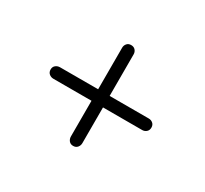

<svg xmlns="http://www.w3.org/2000/svg" viewBox="-97 -704 752 704"><g transform="rotate(30 279.5 -352.5)"><path d="M65.7 -341Q65.7 -352.3 73.5 -358.7Q81.4 -365.1 92 -365.1H467.5Q477.5 -365.1 485 -358.7Q492.5 -352.3 492.5 -341Q492.5 -329.4 485 -322.9Q477.5 -316.4 467.5 -316.4H91.5Q81.4 -316.4 73.5 -322.9Q65.7 -329.4 65.7 -341ZM277.1 -139.3Q265.8 -139.3 259.4 -147.1Q253 -155 253 -165.6V-541.1Q253 -551.1 259.4 -558.6Q265.8 -566.1 277.1 -566.1Q288.7 -566.1 295.2 -558.6Q301.7 -551.1 301.7 -541.1V-165.1Q301.7 -155 295.2 -147.1Q288.7 -139.3 277.1 -139.3Z"/></g></svg>

Font: Fraunces
Style: Regular
Weight: 900
Version: Version 1.000;[b76b70a41]